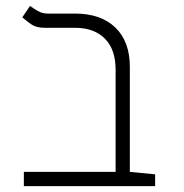

<svg xmlns="http://www.w3.org/2000/svg" viewBox="-20 -632 626 652"><path d="M506.8 -40V0H61V-48.3H372.6V-395Q372.6 -463.9 336.2 -500.7Q299.8 -537.6 234.9 -537.6H131.3Q103 -537.6 85.7 -549.8Q68.4 -562 55.7 -573.2L82 -611.8Q93.3 -603.5 108.4 -594.7Q123.5 -585.9 141.6 -585.9H234.9Q322.3 -585.9 371.6 -538.6Q420.9 -491.2 420.9 -404.8V-48.3Z"/></svg>

Font: Cascadia Code ExtraLight
Style: Regular
Weight: 200
Monospace: yes
Designer: Aaron Bell
Foundry: Saja Typeworks
Version: Version 2407.024; ttfautohint (v1.8.4)